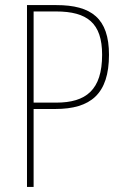

<svg xmlns="http://www.w3.org/2000/svg" viewBox="-20 -734 488 754"><path d="M201 -714H86V0H112V-306H197C336 -306 408 -365 408 -519C408 -662 339 -714 201 -714ZM200 -689C323 -689 381 -643 381 -519C381 -381 318 -331 201 -331H112V-689Z"/></svg>

Font: Noto Sans Lao UI Cond Thin
Style: Regular
Weight: 100
Width: 3
Designer: Monotype Design Team
Foundry: Monotype Imaging Inc.
Version: Version 2.000